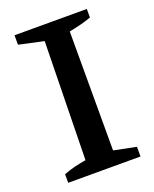

<svg xmlns="http://www.w3.org/2000/svg" viewBox="-126 -728 644 801"><g transform="rotate(-20 196.0 -327.5)"><path d="M37 0V-38Q62 -48 87 -54Q112 -60 137 -64L147 -589L37 -613V-655H358V-617Q336 -609 310.5 -602.5Q285 -596 259 -591V-63L358 -43V0Z"/></g></svg>

Font: Piazzolla 24pt SemiBold
Style: Regular
Weight: 600
Designer: Juan Pablo del Peral
Foundry: Huerta Tipografica
Version: Version 2.005